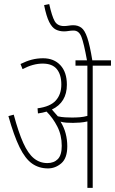

<svg xmlns="http://www.w3.org/2000/svg" viewBox="-20 -916 561 936"><path d="M308 -203Q308 -145 279 -120Q250 -95 214 -95Q170 -95 136.5 -118.5Q103 -142 75.5 -198Q48 -254 21 -350L47 -357Q70 -271 93.5 -219Q117 -167 145.5 -144Q174 -121 211 -121Q243 -121 262 -140.5Q281 -160 281 -205Q281 -257 259.5 -299Q238 -341 207 -372Q188 -366 165 -363L163 -388Q225 -396 252 -426Q279 -456 279 -504Q279 -552 257 -579Q235 -606 188 -606Q141 -606 90 -579L80 -604Q108 -618 134.5 -625Q161 -632 190 -632Q243 -632 274.5 -598Q306 -564 306 -503Q306 -417 233 -382Q240 -374 247.5 -365.5Q255 -357 262 -349Q279 -345 297.5 -344Q316 -343 331 -343Q351 -343 369.5 -344.5Q388 -346 406 -351V-596H348V-622H404Q389 -705 377 -736Q365 -767 339 -767Q326 -767 314.5 -765Q303 -763 292 -763Q270 -763 252 -772Q234 -781 220 -808.5Q206 -836 195 -891L220 -896Q233 -837 246.5 -813Q260 -789 292 -789Q303 -789 315 -791Q327 -793 337 -793Q360 -793 376.5 -781Q393 -769 405.5 -732.5Q418 -696 430 -622H521V-596H432V0H406V-324Q389 -320 370.5 -318.5Q352 -317 336 -317Q320 -317 304 -318Q288 -319 275 -323Q292 -296 300 -265.5Q308 -235 308 -203Z"/></svg>

Font: Noto Sans ExtraCondensed Thin
Style: Regular
Weight: 100
Width: 2
Designer: Monotype Design Team
Foundry: Monotype Imaging Inc.
Version: Version 2.013; ttfautohint (v1.8.4.7-5d5b)